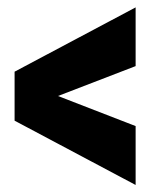

<svg xmlns="http://www.w3.org/2000/svg" viewBox="-20 -510 430 533"><path d="M356.5 3.5V-160L141 -243.5L356.5 -326.5V-489.5L20.5 -311V-175Z"/></svg>

Font: Anybody SemiCondensed ExtraBold
Style: Regular
Weight: 800
Width: 4
Version: Version 1.113;gftools[0.9.25]